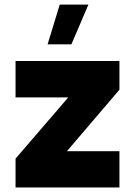

<svg xmlns="http://www.w3.org/2000/svg" viewBox="-20 -823 597 843"><path d="M189 -628.4H293.5L368.2 -802.7H242.2ZM279.8 -395.5 48.3 -126.5V0H504.4V-159.2H273.9L504.4 -429.2V-555.2H48.3V-395.5Z"/></svg>

Font: Estedad Black
Style: Regular
Weight: 900
Designer: Amin Abedi
Version: Version 7.3